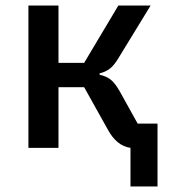

<svg xmlns="http://www.w3.org/2000/svg" viewBox="-20 -536 640 696"><path d="M453 0Q403 -7 371 -66L285 -220H192V0H83V-516H192V-308H285L409 -516H526L411 -328Q394 -299 378 -287Q362 -275 341 -270V-265Q365 -260 381 -247.5Q397 -235 414 -205L479 -88H551V140H453Z"/></svg>

Font: IBM Plex Mono Medium
Style: Regular
Weight: 500
Monospace: yes
Designer: Mike Abbink, Paul van der Laan, Pieter van Rosmalen
Foundry: Bold Monday
Version: Version 2.3